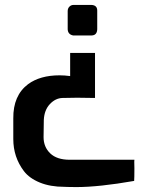

<svg xmlns="http://www.w3.org/2000/svg" viewBox="-20 -491 583 780"><path d="M526 158Q525 158 526 192Q526 233 525 244Q382 269 290 269Q267 269 254.5 268.5Q242 268 242 268Q184 268 141.5 250.5Q99 233 77 204Q34 147 34 74V-10Q33 -103 94 -149Q143 -185 222 -185Q242 -185 265 -182V-276H366V-93Q325 -94 293.5 -94Q262 -94 233.5 -93Q205 -92 182.5 -68Q160 -44 158 -4Q157 53 157 66Q157 106 184 132Q211 158 263 158Q265 158 268 158ZM351 -471Q375 -470 375 -448V-372Q374 -348 353 -347H277Q256 -351 255 -372V-446Q255 -457 262 -464Q269 -471 279 -471Z"/></svg>

Font: Exo
Style: DemiBold
Weight: 600
Designer: Natanael Gama
Version: Version 1.00